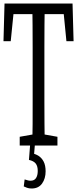

<svg xmlns="http://www.w3.org/2000/svg" viewBox="-28 -823 448 1086"><path d="M83.5 0V-49.3L182.6 -66.9H198.2L296.9 -49.3V0ZM154.8 0Q156.2 -61 156.5 -122.1Q156.7 -183.1 156.7 -246.1Q156.7 -309.1 156.7 -371.6V-430.7Q156.7 -493.2 156.7 -555.4Q156.7 -617.7 156.2 -680.2Q155.8 -742.7 154.8 -803.2H225.1Q224.1 -743.2 223.6 -681.2Q223.1 -619.1 223.1 -556.6Q223.1 -494.1 223.1 -430.7V-371.6Q223.1 -310.5 223.1 -248.3Q223.1 -186 223.6 -123.8Q224.1 -61.5 225.1 0ZM-8.3 -589.8 -2.4 -803.2H382.3L388.2 -589.8H347.7L326.7 -803.2L358.4 -743.2H21.5L54.2 -803.2L32.7 -589.8ZM135.7 81.5 144 -24.9H170.9L163.1 70.8L148.9 43.9Q170.4 46.4 189 57.9Q207.5 69.3 218.8 90.8Q230 112.3 230 146Q230 187 210 215.1Q189.9 243.2 150.9 243.2Q135.7 243.2 124.5 239Q113.3 234.9 106.4 231.4L111.3 191.9Q120.6 194.3 128.2 196.8Q135.7 199.2 145 199.2Q166 199.2 175.8 184.1Q185.5 168.9 185.5 144Q185.5 116.7 174.1 102.1Q162.6 87.4 135.7 81.5Z"/></svg>

Font: Scarab Serif
Style: Condensed
Weight: 400
Designer: John Roberts
Foundry: Scarab
Version: 1.0